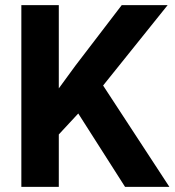

<svg xmlns="http://www.w3.org/2000/svg" viewBox="-20 -731 683 751"><path d="M469.2 0 286.1 -287.1 210 -205.1V0H63.5V-710.9H210V-385.3L274.9 -474.1L456.1 -710.9H635.7L383.3 -396.5L642.6 0Z"/></svg>

Font: Vazirmatn RD UI FD
Style: Bold
Weight: 700
Designer: Saber Rastikerdar
Foundry: Saber Rastikerdar
Version: Version 33.003